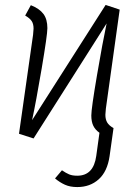

<svg xmlns="http://www.w3.org/2000/svg" viewBox="-20 -553 562 778"><path d="M407 -88Q407 -69 414.5 -56.5Q422 -44 440 -34L424 80Q415 142 380 173.5Q345 205 293 205Q264 205 243 195.5Q222 186 203 170L231 137Q247 148 260 153.5Q273 159 293 159Q359 159 370 79L383 -15Q366 -27 358 -43.5Q350 -60 350 -85Q350 -113 373 -248Q396 -383 412 -458L116 8L57 -11L114 -412Q116 -430 116 -437Q116 -456 108.5 -467.5Q101 -479 82 -490L105 -532Q140 -518 156 -496.5Q172 -475 172 -439Q172 -412 149 -276Q126 -140 110 -66L408 -533L465 -514L409 -113Q407 -95 407 -88Z"/></svg>

Font: Fira Sans Condensed Light
Style: Italic
Weight: 300
Width: 3
Italic angle: -8°
Designer: Carrois Corporate & Edenspiekermann AG
Foundry: Carrois Corporate GbR & Edenspiekermann AG
Version: Version 4.203